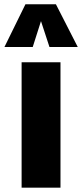

<svg xmlns="http://www.w3.org/2000/svg" viewBox="-41 -865 378 885"><path d="M-20.5 -648.4 76.2 -845.2H216.8L317.4 -648.4H187L147.9 -767.6L109.9 -648.4ZM58.6 0V-578.1H237.8V0Z"/></svg>

Font: Oswald
Style: Heavy
Weight: 800
Designer: Vernon Adams
Foundry: Vernon Adams
Version: 3.0; ttfautohint (v0.95) -l 8 -r 50 -G 200 -x 0 -w "G" -W -c